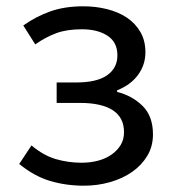

<svg xmlns="http://www.w3.org/2000/svg" viewBox="-20 -577 550 610"><path d="M247 13Q190 13 139.5 -2Q89 -17 41 -56L80 -115Q118 -83 157.5 -71.5Q197 -60 239 -60Q267 -60 291.5 -66.5Q316 -73 334.5 -86Q353 -99 363.5 -116.5Q374 -134 374 -157Q374 -204 338 -227Q302 -250 235 -250H160V-315H222Q288 -315 320.5 -338Q353 -361 353 -401Q353 -443 321.5 -463.5Q290 -484 240 -484Q192 -484 158.5 -471.5Q125 -459 92 -436L54 -496Q93 -524 139 -540.5Q185 -557 245 -557Q284 -557 320 -548Q356 -539 383 -521Q410 -503 426 -475.5Q442 -448 442 -411Q442 -371 418.5 -339Q395 -307 352 -290V-285Q400 -273 433 -240.5Q466 -208 466 -150Q466 -112 448 -82Q430 -52 400 -31Q370 -10 330 1.5Q290 13 247 13Z"/></svg>

Font: SpoqaHanSans-Regular
Style: Regular
Weight: 400
Designer: [Spoqa Han Sans] Dong-huui Kim \uAE40 \uB3D9 \uD718  Younghwa Kang \uAC15 \uC601 \uD654  [Noto Sans] Ryoko NISHIZUKA \u8
Foundry: Spoqa (http://www.spoqa-han-sans.com)
Version: Version 2.000